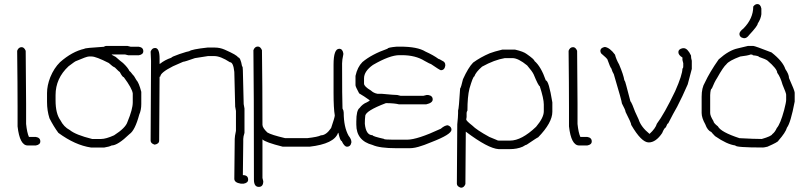

<svg xmlns="http://www.w3.org/2000/svg" viewBox="-20 -713 3858 923"><path d="M84 -486.3Q96.2 -486.3 103.5 -468.8Q105.5 -304.2 105.5 -212.9V-117.2Q109.9 -74.7 119.1 -54.7H152.3Q173.8 -51.3 173.8 -33.2Q173.8 -17.6 152.3 -13.7H113.3Q74.7 -13.7 64.5 -105.5V-197.3Q64.5 -302.2 62.5 -468.8Q68.8 -486.3 84 -486.3Z M491.2 -492.2H592.8Q606.9 -488.3 608.4 -488.3H647.5Q668.9 -484.9 668.9 -466.8Q668.9 -451.2 647.5 -447.3H596.7Q595.2 -447.3 581.1 -451.2H516.6Q516.6 -449.2 536.1 -439.5Q558.6 -419.4 571.3 -410.2Q595.2 -387.7 602.5 -371.1Q605.5 -371.1 620.1 -351.6Q622.6 -351.6 635.7 -328.1Q647.5 -316.4 659.2 -271.5V-212.9Q659.2 -184.1 649.4 -162.1Q628.9 -85.9 602.5 -68.4Q545.9 -13.7 516.6 -13.7Q506.3 -7.8 481.4 -3.9H417Q341.3 -15.1 260.7 -74.2Q237.8 -105 217.8 -144.5Q206.1 -181.2 206.1 -222.7V-265.6Q206.1 -301.8 221.7 -341.8Q239.7 -385.7 268.6 -414.1Q326.7 -465.3 385.7 -478.5Q385.7 -482.4 481.4 -488.3Q481.4 -491.7 491.2 -492.2ZM247.1 -255.9V-230.5Q247.1 -167 270.5 -134.8Q286.6 -103 315.4 -87.9Q343.8 -64.5 422.9 -44.9H465.8Q489.3 -44.9 528.3 -62.5Q584 -98.1 592.8 -127Q618.2 -188 618.2 -220.7V-263.7Q615.2 -288.1 575.2 -341.8Q568.8 -341.8 555.7 -367.2Q553.2 -367.2 532.2 -388.7Q521.5 -392.6 502.9 -410.2Q441.4 -441.4 420.9 -441.4H407.2Q396.5 -441.4 346.7 -419.9Q342.8 -419.9 309.6 -394.5Q247.1 -336.4 247.1 -255.9Z M1012.7 -484.4Q1036.6 -484.4 1059.6 -474.6Q1120.6 -447.8 1124 -437.5Q1136.2 -437.5 1143.6 -394.5Q1147.5 -394.5 1147.5 -375Q1151.4 -242.2 1151.4 -214.8V-212.9Q1155.3 -193.8 1155.3 -191.4V-74.2Q1149.4 -55.7 1149.4 -44.9V-31.2Q1149.4 27.3 1147.5 128.9Q1172.9 128.9 1172.9 150.4Q1172.9 166 1151.4 169.9H1137.7Q1106.4 165 1106.4 146.5Q1108.4 1 1108.4 -44.9Q1108.4 -57.1 1114.3 -84V-179.7Q1114.3 -182.1 1110.4 -201.2V-207Q1110.4 -234.4 1106.4 -367.2Q1101.6 -414.1 1085 -414.1Q1040 -443.4 1010.7 -443.4H979.5L917 -433.6Q867.7 -416 860.4 -416L811.5 -394.5Q751 -363.8 751 -345.7Q747.1 -345.2 747.1 -341.8Q745.1 -127 745.1 -37.1Q745.1 -21.5 723.6 -17.6Q704.1 -23.4 704.1 -37.1Q706.1 -341.8 706.1 -419.9Q706.1 -428.7 704.1 -464.8Q710.4 -482.4 725.6 -482.4Q747.1 -482.4 747.1 -431.6V-406.2H749Q772.9 -425.3 803.7 -435.5Q803.7 -439.5 842.8 -453.1Q883.8 -466.8 889.6 -466.8Q901.4 -476.1 977.5 -484.4Z M1224.1 185.5Q1200.7 185.5 1200.7 150.4Q1200.7 -296.9 1198.2 -471.7Q1204.6 -489.3 1219.7 -489.3Q1231.9 -489.3 1239.3 -471.7Q1241.7 -296.9 1241.7 -113.3Q1241.7 -98.6 1265.1 -76.2Q1284.2 -64.5 1351.1 -48.8H1456.5Q1508.8 -54.7 1522.9 -62.5Q1547.9 -62.5 1571.8 -97.7Q1589.4 -148.9 1589.4 -158.2Q1583.5 -192.9 1583.5 -265.6V-402.3Q1583.5 -478.5 1610.8 -478.5Q1626.5 -478.5 1630.4 -457V-451.2Q1624.5 -424.8 1624.5 -408.2Q1624.5 -242.2 1626.5 -191.4Q1632.3 -181.6 1632.3 -171.9Q1632.3 -102.5 1655.8 -60.5Q1669.4 -43.9 1669.4 -29.3Q1666 -7.8 1647.9 -7.8Q1635.3 -7.8 1622.6 -35.2Q1615.2 -35.2 1606.9 -74.2H1605Q1586.9 -21.5 1468.3 -7.8H1339.4Q1255.4 -28.8 1241.7 -43V142.6Q1245.6 156.2 1245.6 158.2Q1245.6 185.5 1224.1 185.5Z M1888.2 -488.8H1903.8Q1987.3 -488.8 2024.9 -465.3Q2064.5 -447.3 2087.4 -430.2Q2090.8 -430.2 2106.9 -420.4Q2120.6 -414.6 2120.6 -400.9V-397Q2117.2 -375.5 2099.1 -375.5Q2091.8 -377.4 2052.2 -404.8Q2048.8 -404.8 2021 -420.4Q1977.1 -447.8 1911.6 -447.8H1899.9Q1853.5 -447.8 1772.9 -400.9Q1730 -370.6 1730 -336.4V-311Q1730 -297.4 1763.2 -277.8Q1775.9 -265.6 1794.4 -262.2H1814Q1876 -256.3 1890.1 -256.3Q1904.3 -252.4 1905.8 -252.4H2015.1Q2017.1 -252.4 2030.8 -256.3H2038.6Q2060.1 -252.9 2060.1 -234.9Q2060.1 -218.3 2028.8 -211.4H1897.9Q1877.9 -216.8 1835.4 -217.3Q1735.8 -179.7 1735.8 -154.8Q1733.9 -139.6 1733.9 -121.6V-117.7Q1739.3 -63 1771 -63Q1771 -57.6 1825.7 -45.4Q1825.7 -41.5 1868.7 -41.5H1937Q1986.3 -41.5 2099.1 -94.2Q2118.2 -110.8 2132.8 -110.8Q2150.4 -104.5 2150.4 -89.4Q2150.4 -66.9 2054.2 -29.8Q2010.7 -12.2 2007.3 -12.2Q1974.6 -0.5 1948.7 -0.5H1886.2Q1804.7 -0.5 1771 -16.1Q1692.9 -36.6 1692.9 -113.8V-129.4Q1692.9 -182.6 1708.5 -193.8Q1722.7 -212.9 1743.7 -221.2Q1757.3 -228 1757.3 -231Q1729.5 -251 1706.5 -264.2Q1689 -296.4 1689 -303.2V-348.1Q1698.2 -390.6 1722.2 -414.6Q1766.6 -452.1 1843.3 -479Q1843.3 -484.9 1888.2 -488.8Z M2395 -474.6H2455.6Q2496.6 -465.3 2512.2 -453.1Q2549.3 -427.2 2549.3 -419.9Q2580.6 -393.6 2604 -326.2Q2618.2 -326.2 2635.3 -220.7V-175.8Q2635.3 -123 2566.9 -52.7Q2564 -52.7 2512.2 -17.6Q2508.3 -17.6 2492.7 -7.8Q2465.8 3.9 2430.2 3.9H2377.4Q2326.7 1 2219.2 -80.1V-78.1Q2217.3 89.8 2217.3 171.9Q2210.9 189.5 2195.8 189.5Q2176.3 183.6 2176.3 169.9Q2178.2 -85.4 2178.2 -115.2Q2182.1 -152.8 2182.1 -168V-181.6Q2186 -189.9 2191.9 -287.1Q2196.8 -293.5 2205.6 -332Q2231 -388.2 2254.4 -412.1Q2290 -438 2334.5 -457Q2354.5 -464.8 2395 -474.6ZM2227.1 -181.6Q2223.1 -175.3 2223.1 -169.9V-150.4L2221.2 -138.7Q2221.2 -132.3 2250.5 -109.4Q2271 -88.4 2332.5 -54.7L2365.7 -41Q2372.1 -37.1 2377.4 -37.1H2432.1Q2487.3 -37.1 2557.1 -103.5Q2594.2 -147.5 2594.2 -177.7V-210.9Q2594.2 -238.8 2574.7 -298.8Q2568.8 -298.8 2545.4 -355.5Q2538.6 -370.1 2514.2 -398.4Q2471.2 -433.6 2443.8 -433.6H2406.7Q2356.4 -425.3 2297.4 -392.6Q2267.1 -366.2 2260.3 -345.7Q2253.9 -345.7 2236.8 -287.1Q2227.1 -248 2227.1 -181.6Z M2734.9 -486.3Q2747.1 -486.3 2754.4 -468.8Q2756.3 -304.2 2756.3 -212.9V-117.2Q2760.7 -74.7 2770 -54.7H2803.2Q2824.7 -51.3 2824.7 -33.2Q2824.7 -17.6 2803.2 -13.7H2764.2Q2725.6 -13.7 2715.3 -105.5V-197.3Q2715.3 -302.2 2713.4 -468.8Q2719.7 -486.3 2734.9 -486.3Z M2887.7 -487.3Q2911.6 -483.9 2936.5 -450.2Q2942.4 -427.2 2956.1 -403.3Q2977.5 -353 2981.4 -327.1Q2985.4 -323.7 2991.2 -299.8L3010.7 -225.6Q3012.7 -225.6 3020.5 -208Q3030.8 -178.2 3049.8 -139.6Q3061 -103 3102.5 -69.3Q3131.3 -95.7 3137.7 -118.2Q3172.9 -164.6 3225.6 -274.4Q3260.7 -353.5 3260.7 -383.8Q3264.6 -383.8 3264.6 -393.6V-409.2Q3264.6 -411.1 3260.7 -424.8V-436.5Q3241.2 -448.2 3241.2 -461.9Q3241.2 -477.5 3262.7 -481.4H3266.6Q3285.2 -481.4 3301.8 -446.3Q3301.8 -433.6 3305.7 -420.9V-381.8L3286.1 -307.6Q3260.3 -248 3235.4 -200.2L3215.8 -165L3192.4 -120.1Q3188 -120.1 3180.7 -100.6Q3173.3 -98.1 3163.1 -73.2Q3132.8 -28.3 3098.6 -28.3Q3063.5 -28.3 3014.6 -112.3Q3014.6 -122.1 2987.3 -174.8Q2987.3 -183.1 2969.7 -215.8Q2969.7 -225.6 2930.7 -356.4Q2924.3 -366.2 2918.9 -383.8Q2913.6 -388.2 2899.4 -428.7Q2897.5 -432.6 2870.1 -456.1Q2866.2 -462.4 2866.2 -467.8Q2866.2 -483.4 2887.7 -487.3Z M3575.7 -492.2H3601.1Q3608.9 -492.2 3689 -460.9Q3743.7 -418 3755.4 -380.9Q3772.9 -355.5 3772.9 -337.9Q3800.3 -276.9 3800.3 -267.6V-224.6Q3780.8 -122.1 3763.2 -99.6Q3756.8 -76.2 3722.2 -37.1Q3722.2 -30.8 3669.4 -7.8Q3652.8 -3.9 3647.9 -3.9Q3515.1 -3.9 3515.1 -13.7Q3475.1 -18.6 3417.5 -58.6Q3400.4 -76.2 3399.9 -78.1Q3380.9 -85.9 3370.6 -115.2Q3353 -146.5 3353 -169.9V-248Q3353 -291 3368.7 -316.4Q3392.1 -366.7 3435.1 -427.7Q3484.4 -471.7 3526.9 -480.5ZM3394 -255.9V-169.9Q3394 -155.8 3409.7 -130.9Q3409.7 -122.1 3431.2 -105.5Q3445.3 -78.1 3534.7 -48.8Q3606 -44.9 3642.1 -44.9Q3688.5 -58.1 3692.9 -68.4Q3705.1 -77.1 3714.4 -97.7Q3731.4 -116.7 3749.5 -183.6Q3759.3 -221.7 3759.3 -232.4V-257.8Q3759.3 -265.1 3741.7 -306.6Q3731.9 -342.3 3716.3 -363.3Q3716.3 -381.8 3669.4 -421.9Q3662.6 -427.7 3628.4 -439.5Q3628.4 -444.3 3599.1 -447.3Q3599.1 -450.7 3589.4 -451.2Q3573.2 -445.3 3538.6 -441.4Q3483.9 -420.9 3472.2 -404.3Q3457.5 -392.1 3427.2 -337.9Q3414.6 -318.8 3401.9 -287.1Q3395.5 -287.1 3394 -255.9ZM3620.6 -693.4Q3636.2 -693.4 3640.1 -671.9V-644.5Q3637.7 -622.6 3622.6 -599.6Q3622.6 -588.9 3581.5 -544.9Q3570.3 -529.3 3558.1 -529.3H3556.2Q3534.7 -532.7 3534.7 -550.8Q3535.2 -561.5 3554.2 -576.2Q3601.1 -624 3601.1 -681.6Q3609.9 -693.4 3620.6 -693.4Z"/></svg>

Font: CEF Fonts CJK
Style: Regular
Weight: 400
Designer: PartyBoss (派对大魔王)
Version: Release 2.25